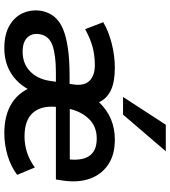

<svg xmlns="http://www.w3.org/2000/svg" viewBox="32 -830 807 912"><g transform="rotate(90 436.0 -373.5)"><path d="M208 10Q142 10 100 -15Q58 -40 41 -80Q24 -120 31 -165Q44 -239 119 -269.5Q194 -300 338 -300H378L380 -314Q389 -369 363.5 -394.5Q338 -420 289 -420Q243 -420 203.5 -409.5Q164 -399 118 -374L85 -460Q129 -486 187.5 -500.5Q246 -515 301 -515Q369 -515 408.5 -496Q448 -477 465 -440Q536 -515 643 -515Q715 -515 762 -483Q809 -451 828.5 -395.5Q848 -340 837 -267L832 -235H487Q481 -164 516 -125Q551 -86 628 -86Q666 -86 702.5 -97.5Q739 -109 775 -135L810 -51Q770 -21 718 -5.5Q666 10 612 10Q535 10 482 -18.5Q429 -47 402 -101Q372 -48 322.5 -19Q273 10 208 10ZM638 -429Q581 -429 545.5 -393Q510 -357 497 -301H737Q748 -429 638 -429ZM225 -77Q281 -77 317.5 -111.5Q354 -146 363 -203L368 -235H323Q240 -235 194.5 -218.5Q149 -202 142 -158Q136 -122 157.5 -99.5Q179 -77 225 -77ZM440 -554 572 -757H698L524 -554Z"/></g></svg>

Font: Mulish
Style: Bold Italic
Weight: 700
Italic angle: -9°
Designer: Vernon Adams
Foundry: Vernon Adams
Version: Version 3.603; ttfautohint (v1.8.3)